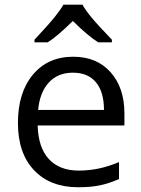

<svg xmlns="http://www.w3.org/2000/svg" viewBox="-20 -786 601 816"><path d="M312 9.8Q193.4 9.8 124.8 -62.5Q56.2 -134.8 56.2 -263.2Q56.2 -392.6 119.9 -468.8Q183.6 -544.9 291 -544.9Q391.6 -544.9 450.2 -478.8Q508.8 -412.6 508.8 -304.2V-252.9H140.1Q142.6 -158.7 187.7 -109.9Q232.9 -61 314.9 -61Q401.4 -61 485.8 -97.2V-24.9Q442.9 -6.3 404.5 1.7Q366.2 9.8 312 9.8ZM290 -477.1Q225.6 -477.1 187.3 -435.1Q148.9 -393.1 142.1 -318.8H421.9Q421.9 -395.5 387.7 -436.3Q353.5 -477.1 290 -477.1ZM126.5 -617.2Q188.5 -683.6 213.4 -714.8Q238.3 -746.1 249.5 -766.1H330.6Q341.3 -745.6 367.9 -713.1Q394.5 -680.7 455.6 -617.2V-606H397.5Q354.5 -632.8 289.6 -696.8Q223.1 -631.3 182.6 -606H126.5Z"/></svg>

Font: f01722094
Style: Regular
Weight: 400
Foundry: Ascender Corporation
Version: Version 1.10